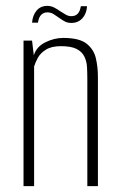

<svg xmlns="http://www.w3.org/2000/svg" viewBox="-20 -633 404 653"><path d="M60 0V-495H89L95 -445Q104 -474 134 -489Q164 -504 195 -504Q250 -504 274.5 -484.5Q299 -465 306 -435Q313 -405 313 -372V0H277V-363Q277 -384 276 -404Q275 -424 267 -440.5Q259 -457 240.5 -466.5Q222 -476 187 -476Q155 -476 136 -464Q117 -452 108.5 -436Q100 -420 96 -407V0ZM223 -555Q211 -555 202.5 -559Q194 -563 180 -573Q173 -578 163 -584.5Q153 -591 141 -591Q129 -591 120.5 -583Q112 -575 109 -556H89Q91 -581 104.5 -597Q118 -613 141 -613Q153 -613 164 -607.5Q175 -602 186 -594Q197 -587 205 -582.5Q213 -578 223 -578Q236 -578 244 -586Q252 -594 255 -612H276Q275 -595 268 -582Q261 -569 249.5 -562Q238 -555 223 -555Z"/></svg>

Font: Alumni Sans Thin ExtraLight
Style: Regular
Weight: 250
Version: Version 1.018